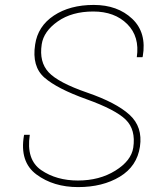

<svg xmlns="http://www.w3.org/2000/svg" viewBox="-20 -741 638 771"><path d="M553.2 -514.2 551.8 -511.2H529.3Q541.5 -593.8 491 -644.3Q440.4 -694.8 354.5 -694.8Q268.6 -694.8 211.9 -655Q155.3 -615.2 147.5 -563Q136.7 -492.2 175.3 -450.7Q213.9 -409.2 330.1 -369.1Q446.3 -329.1 500 -280.3Q553.7 -231.4 542 -152.3Q530.3 -73.2 461.2 -31.5Q392.1 10.3 293.5 10.3Q194.8 10.3 126.5 -40.3Q58.1 -90.8 76.2 -196.8L77.1 -199.7H99.6Q84.5 -99.6 145.5 -57.9Q206.5 -16.1 293 -16.1Q379.4 -16.1 443.1 -55.7Q506.8 -95.2 515.1 -147.9Q525.9 -220.2 484.9 -260.5Q443.8 -300.8 326.7 -342.8Q209.5 -384.8 158.4 -429.4Q107.4 -474.1 121.1 -562Q131.8 -635.7 196.3 -678.5Q260.7 -721.2 356.4 -721.2Q452.1 -721.2 511 -665.5Q569.8 -609.9 553.2 -514.2Z"/></svg>

Font: Roboto-ThinItalic
Style: Italic
Weight: 250
Italic angle: -12°
Designer: Google
Version: Version 1.100141; 2013; ttfautohint (v0.94.14-c901) -l 8 -r 